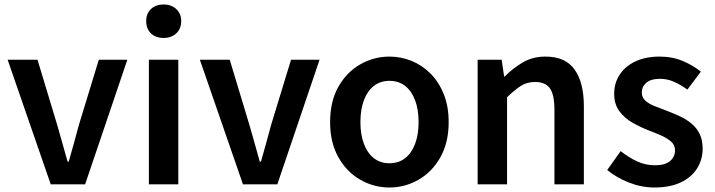

<svg xmlns="http://www.w3.org/2000/svg" viewBox="-20 -821 3183 855"><path d="M206 0 14 -555H147L234 -267Q246 -227 257.5 -184.5Q269 -142 281 -101H286Q298 -142 309.5 -184.5Q321 -227 332 -267L420 -555H547L359 0Z M643 0V-555H774V0ZM709 -652Q673 -652 652 -672.5Q631 -693 631 -727Q631 -760 652 -780.5Q673 -801 709 -801Q743 -801 765 -780.5Q787 -760 787 -727Q787 -693 765 -672.5Q743 -652 709 -652Z M1062 0 870 -555H1003L1090 -267Q1102 -227 1113.5 -184.5Q1125 -142 1137 -101H1142Q1154 -142 1165.5 -184.5Q1177 -227 1188 -267L1276 -555H1403L1215 0Z M1714 14Q1645 14 1584.5 -20.5Q1524 -55 1487 -120.5Q1450 -186 1450 -277Q1450 -370 1487 -435Q1524 -500 1584.5 -534.5Q1645 -569 1714 -569Q1766 -569 1813.5 -549.5Q1861 -530 1898 -492.5Q1935 -455 1956.5 -401Q1978 -347 1978 -277Q1978 -186 1941 -120.5Q1904 -55 1843.5 -20.5Q1783 14 1714 14ZM1714 -94Q1755 -94 1784 -116.5Q1813 -139 1828.5 -180.5Q1844 -222 1844 -277Q1844 -333 1828.5 -374.5Q1813 -416 1784 -438.5Q1755 -461 1714 -461Q1674 -461 1645 -438.5Q1616 -416 1600.5 -374.5Q1585 -333 1585 -277Q1585 -222 1600.5 -180.5Q1616 -139 1645 -116.5Q1674 -94 1714 -94Z M2107 0V-555H2214L2225 -480H2227Q2264 -517 2308 -543Q2352 -569 2409 -569Q2498 -569 2539 -511Q2580 -453 2580 -348V0H2449V-331Q2449 -400 2428.5 -428Q2408 -456 2363 -456Q2327 -456 2299.5 -438.5Q2272 -421 2238 -388V0Z M2894 14Q2837 14 2781 -8Q2725 -30 2684 -64L2744 -148Q2781 -119 2818 -102Q2855 -85 2897 -85Q2942 -85 2964 -104Q2986 -123 2986 -152Q2986 -175 2968.5 -190.5Q2951 -206 2923.5 -218Q2896 -230 2867 -241Q2831 -255 2796 -275Q2761 -295 2738 -326Q2715 -357 2715 -403Q2715 -451 2739.5 -488.5Q2764 -526 2809.5 -547.5Q2855 -569 2917 -569Q2975 -569 3021.5 -549Q3068 -529 3101 -502L3041 -422Q3012 -443 2982 -456.5Q2952 -470 2920 -470Q2878 -470 2858 -452.5Q2838 -435 2838 -409Q2838 -387 2853.5 -373Q2869 -359 2895 -348.5Q2921 -338 2951 -327Q2980 -316 3008 -303Q3036 -290 3059 -271Q3082 -252 3095.5 -225Q3109 -198 3109 -159Q3109 -111 3084.5 -71.5Q3060 -32 3012 -9Q2964 14 2894 14Z"/></svg>

Font: Noto Sans JP SemiBold
Style: Regular
Weight: 600
Designer: Ryoko NISHIZUKA  (kana, bopomofo & ideographs); Paul D. Hunt (Latin, Greek & Cyrillic); Sandoll Communications , Soo-you
Foundry: Adobe
Version: Version 2.004-H2;hotconv 1.0.118;makeotfexe 2.5.65603